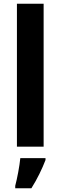

<svg xmlns="http://www.w3.org/2000/svg" viewBox="-20 -780 322 1021"><path d="M212 0V-760H70V0ZM222 71V61H88C84 103 71 171 61 208V221H147C178 172 204 118 222 71Z"/></svg>

Font: Noto Sans Arabic UI SmCn
Style: Bold
Weight: 700
Width: 4
Designer: Monotype Design Team, Nadine Chahine and Nizar Qandah
Foundry: Monotype Imaging Inc.
Version: Version 2.010